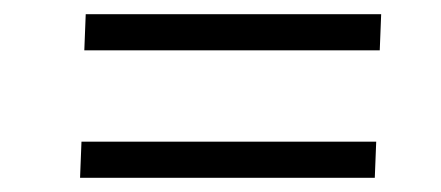

<svg xmlns="http://www.w3.org/2000/svg" viewBox="-20 -439 622 271"><path d="M93 -188 95 -239H511L509 -188ZM99 -368 101 -419H518L516 -368Z"/></svg>

Font: Literata Light
Style: Italic
Weight: 300
Italic angle: -2°
Designer: Latin by Veronika Burian and Jose Scaglione. Greek by Irene Vlachou. Cyrillic by Vera Evstafieva
Foundry: TypeTogether
Version: Version 3.103;gftools[0.9.29]